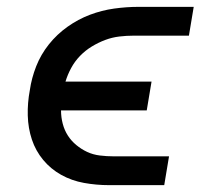

<svg xmlns="http://www.w3.org/2000/svg" viewBox="-20 -540 640 560"><path d="M459 0H298Q261 0 225 -6.5Q189 -13 158.5 -30Q128 -47 106 -73.5Q84 -100 73 -133Q62 -166 61 -203Q60 -240 67 -277Q72 -312 85.5 -346.5Q99 -381 122.5 -410.5Q146 -440 177 -462Q208 -484 242.5 -497Q277 -510 313 -515Q349 -520 384 -520H545L531 -436H370Q349 -436 328 -433.5Q307 -431 287 -423.5Q267 -416 248 -404.5Q229 -393 213.5 -377Q198 -361 187.5 -341.5Q177 -322 171 -302H422L408 -218H158Q158 -198 163 -179Q168 -160 178 -144.5Q188 -129 202.5 -117Q217 -105 234 -97Q251 -89 271 -86.5Q291 -84 312 -84H473Z"/></svg>

Font: Iosevka Aile Medium Oblique
Style: Regular
Weight: 500
Italic angle: -9°
Designer: Belleve Invis
Foundry: Belleve Invis
Version: Version 31.1.0; ttfautohint (v1.8.4)